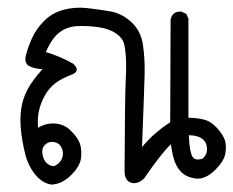

<svg xmlns="http://www.w3.org/2000/svg" viewBox="-20 -300 614 505"><path d="M115.2 185.5Q90.8 181.6 72.3 158.7Q53.7 135.7 45.9 103.5Q38.1 71.3 35.2 43Q32.2 14.6 35.6 -12.2Q39.1 -39.1 51.8 -63.5Q64.5 -87.9 91.8 -118.2Q68.4 -119.1 55.7 -127Q43 -134.8 48.3 -155.3Q53.7 -175.8 64 -199.2Q74.2 -222.7 95.2 -244.1Q116.2 -265.6 146 -273.9Q175.8 -282.2 208 -278.8Q240.2 -275.4 270.5 -270Q300.8 -264.6 325.7 -241.7Q350.6 -218.8 356 -182.1Q361.3 -145.5 360.4 -105Q359.4 -64.5 353.5 86.9Q382.8 50.8 427.7 21.5L428.7 -247.1Q429.7 -256.8 436.5 -263.7Q444.3 -270.5 457 -269.5L469.7 -263.7L475.6 -251V9.8Q496.1 9.8 515.1 14.2Q534.2 18.6 549.8 35.6Q565.4 52.7 570.8 66.9Q576.2 81.1 572.8 103Q569.3 125 543.9 148.9Q518.6 172.9 494.1 169.4Q469.7 166 456.5 152.3Q443.4 138.7 437.5 118.7Q431.6 98.6 429.7 79.1Q403.3 104.5 359.4 168.9Q341.8 185.5 325.2 180.7Q308.6 175.8 307.6 152.3Q308.6 -50.8 310.5 -83.5Q312.5 -116.2 311.5 -141.6Q310.5 -167 306.6 -183.6Q302.7 -200.2 284.7 -212.4Q266.6 -224.6 238.8 -228.5Q210.9 -232.4 184.6 -231.4Q158.2 -230.5 137.7 -215.8Q117.2 -201.2 100.6 -163.1Q120.1 -157.2 137.2 -149.9Q154.3 -142.6 171.9 -132.8Q191.4 -115.2 172.9 -105.5Q143.6 -94.7 126 -81.5Q108.4 -68.4 97.2 -47.4Q85.9 -26.4 82 -6.8Q78.1 12.7 80.1 36.1Q100.6 23.4 124.5 24.9Q148.4 26.4 165.5 43Q182.6 59.6 189 74.7Q195.3 89.8 193.4 113.3Q191.4 136.7 167 160.6Q142.6 184.6 115.2 185.5ZM123 136.7Q137.7 129.9 143.1 116.7Q148.4 103.5 142.6 89.8Q136.7 76.2 122.6 73.7Q108.4 71.3 98.6 80.6Q88.9 89.8 91.8 106.4Q94.7 123 104.5 130.4Q114.3 137.7 123 136.7ZM512.7 117.2Q525.4 106.4 524.4 89.8Q523.4 73.2 511.2 64.5Q499 55.7 476.6 55.7Q478.5 98.6 485.8 111.3Q493.2 124 512.7 117.2Z"/></svg>

Font: JasonHandwriting4
Style: Regular
Weight: 400
Version: Version 1.01.21